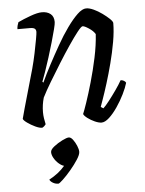

<svg xmlns="http://www.w3.org/2000/svg" viewBox="-53 -543 631 834"><g transform="rotate(-5 262.0 -126.0)"><path d="M119 0Q107 0 89 -8.5Q71 -17 55.5 -28Q40 -39 38 -46Q41 -59 50 -90.5Q59 -122 71.5 -166Q84 -210 98 -259Q107 -292 114 -326Q121 -360 125.5 -385.5Q130 -411 130 -417Q130 -427 124 -431.5Q118 -436 103 -436H49Q49 -444 51.5 -453Q54 -462 56 -466Q79 -477 110.5 -488.5Q142 -500 161 -500Q184 -500 198.5 -488.5Q213 -477 213 -453Q213 -445 207 -421.5Q201 -398 192 -366.5Q183 -335 172.5 -302Q162 -269 152.5 -241.5Q143 -214 137 -199L141 -195Q157 -230 178.5 -270.5Q200 -311 223 -351.5Q246 -392 270 -425.5Q294 -459 315.5 -479.5Q337 -500 354 -500Q368 -500 386.5 -491.5Q405 -483 423 -470Q441 -457 453 -445.5Q465 -434 466 -427Q466 -390 458 -344.5Q450 -299 438 -253Q426 -207 413.5 -167Q401 -127 391.5 -100.5Q382 -74 380 -68L391 -61Q401 -70 417 -90.5Q433 -111 449.5 -134.5Q466 -158 476 -176Q484 -176 490.5 -172Q497 -168 499 -163Q493 -142 479.5 -114.5Q466 -87 448 -60.5Q430 -34 411.5 -17Q393 0 378 0Q366 0 349 -7.5Q332 -15 318 -25.5Q304 -36 301 -44Q306 -55 318.5 -91.5Q331 -128 345.5 -178.5Q360 -229 371.5 -283Q383 -337 386 -385Q378 -399 359 -411.5Q340 -424 332 -424Q326 -424 309 -402.5Q292 -381 269 -347Q246 -313 221 -273Q196 -233 173.5 -195.5Q151 -158 137 -130Q128 -99 128 -67Q128 -54 130 -40.5Q132 -27 135 -14Q133 -11 129 -7Q125 -3 119 0ZM168 248Q155 248 144 241.5Q133 235 130 227Q172 205 199 173Q188 170 176 159.5Q164 149 156 135Q148 121 148 109Q148 98 164.5 85Q181 72 201 62Q221 52 230 52Q239 52 248 64Q257 76 263.5 91.5Q270 107 270 118Q270 130 256.5 151Q243 172 224 194.5Q205 217 188.5 232.5Q172 248 168 248Z"/></g></svg>

Font: Texturina 72pt 72pt Regular
Style: Italic
Weight: 400
Italic angle: -11°
Designer: Guillermo Torres Carreño
Foundry: Omnibus-Type
Version: Version 1.002; ttfautohint (v1.8.3)